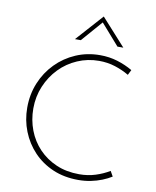

<svg xmlns="http://www.w3.org/2000/svg" viewBox="-100 -1010 889 1094"><g transform="rotate(10 345.0 -463.0)"><path d="M619 -45Q595 -30 565 -18Q535 -6 500.5 1Q466 8 428 8Q347 8 281.5 -20Q216 -48 169 -97.5Q122 -147 96.5 -211.5Q71 -276 71 -348Q71 -425 98.5 -491.5Q126 -558 175 -608Q224 -658 289 -686Q354 -714 429 -714Q482 -714 529.5 -699.5Q577 -685 618 -661L603 -631Q566 -653 522 -667Q478 -681 429 -681Q363 -681 304 -655.5Q245 -630 201 -584.5Q157 -539 131.5 -478.5Q106 -418 106 -349Q106 -283 128.5 -224Q151 -165 193.5 -120.5Q236 -76 295 -50.5Q354 -25 428 -25Q478 -25 522 -39Q566 -53 602 -75ZM517 -779 403 -909 420 -911 305 -779H271L410 -934H411L551 -779Z"/></g></svg>

Font: Josefin Sans Thin ExtraLight
Style: Regular
Weight: 250
Version: Version 2.001